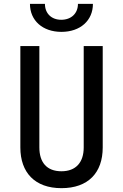

<svg xmlns="http://www.w3.org/2000/svg" viewBox="-20 -970 640 1000"><path d="M300 -804C398 -804 464 -863 464 -950H386C386 -900 351 -867 299 -867C248 -867 214 -900 214 -950H136C136 -863 202 -804 300 -804ZM300 10C439 10 515 -70 515 -202V-730H416V-202C416 -125 376 -78 300 -78C223 -78 185 -125 185 -202V-730H86V-202C86 -71 162 10 300 10Z"/></svg>

Font: JetBrains Mono Medium
Style: Regular
Weight: 436
Monospace: yes
Designer: Philipp Nurullin, Konstantin Bulenkov
Foundry: JetBrains
Version: Version 2.305